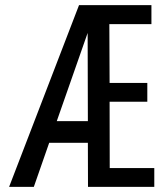

<svg xmlns="http://www.w3.org/2000/svg" viewBox="-20 -731 640 751"><path d="M583.5 0V-73.7H409.2L408.7 -333H556.2V-406.7H408.7L407.7 -636.7H572.3V-710.9H289.1L15.6 0H112.3L172.4 -172.4H323.7L324.2 0ZM202.1 -257.3 322.8 -602.1 323.7 -257.3Z"/></svg>

Font: Roboto Mono
Style: Regular
Weight: 400
Monospace: yes
Designer: Google
Version: Version 3.000